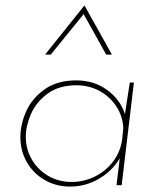

<svg xmlns="http://www.w3.org/2000/svg" viewBox="-20 -682 585 707"><path d="M473 -378 428 0H409L421 -99Q393 -52 344 -23.5Q295 5 238 5Q186 5 144 -19.5Q102 -44 78.5 -85.5Q55 -127 55 -177Q55 -223 76 -271Q97 -319 143.5 -352.5Q190 -386 261 -386Q325 -386 373.5 -351.5Q422 -317 440 -262L458 -378ZM434 -211Q432 -254 408.5 -290Q385 -326 346.5 -347Q308 -368 262 -368Q197 -368 155 -337Q113 -306 94 -262Q75 -218 75 -179Q75 -133 97 -95Q119 -57 157.5 -34.5Q196 -12 243 -12Q289 -12 329.5 -32Q370 -52 397 -88Q424 -124 430 -170ZM371 -481 288 -630 167 -481H146L291 -662L392 -481Z"/></svg>

Font: Josefin Sans Thin
Style: Italic
Weight: 200
Italic angle: -7°
Designer: Santiago Orozco
Foundry: Typemade
Version: Version 2.000